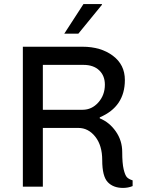

<svg xmlns="http://www.w3.org/2000/svg" viewBox="-20 -915 710 941"><path d="M389 -895H479L480 -892L364 -750H295ZM384 -686Q474 -686 533 -642Q592 -598 592 -523Q592 -392 469 -340V-335Q516 -316 547.5 -271Q579 -226 579 -170Q579 -115 586 -85.5Q593 -56 602 -46.5Q611 -37 630 -31V-3Q608 6 583 6Q535 6 508 -22.5Q481 -51 481 -130Q481 -202 447 -245Q413 -288 364 -288H190V0H92V-686ZM389 -597H190V-377H385Q430 -377 462 -413Q494 -449 494 -500Q494 -544 466 -570.5Q438 -597 389 -597Z"/></svg>

Font: Chivo
Style: Regular
Weight: 400
Designer: Hector Gatti
Foundry: Omnibus-Type
Version: Version 1.007;PS 001.007;hotconv 1.0.88;makeotf.lib2.5.64775